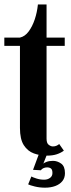

<svg xmlns="http://www.w3.org/2000/svg" viewBox="-20 -693 322 866"><path d="M191.5 9Q160.5 9 132.8 -1Q105 -11 87.5 -38Q70 -65 70 -116V-486H-0.5V-523.5H70Q92.5 -528.5 109.2 -551Q126 -573.5 136.8 -605.8Q147.5 -638 151 -673H190V-523.5H272V-486H190V-67.5Q190 -47 199.8 -39.8Q209.5 -32.5 218.5 -32.5Q228 -32.5 235.5 -36Q243 -39.5 247 -43.5L268 -13.5Q255 -3.5 236.2 2.8Q217.5 9 191.5 9ZM183 153.5Q158.5 153.5 136.5 148Q114.5 142.5 107 138.5L121.5 103Q127 106.5 144 112Q161 117.5 179 117.5Q194.5 117.5 205.5 109.5Q216.5 101.5 216.5 87.5Q216.5 72 209.8 67Q203 62 192.5 62Q184.5 62 177 65Q169.5 68 164 75L129 73L159 -8H196.5L175.5 45Q177.5 42 189.8 37.2Q202 32.5 219 32.5Q238.5 32.5 255.8 44.8Q273 57 273 88Q273 109.5 261.2 124Q249.5 138.5 229.2 146Q209 153.5 183 153.5Z"/></svg>

Font: Imbue Thin 10pt
Style: Bold
Weight: 700
Version: Version 1.102